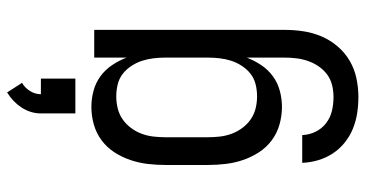

<svg xmlns="http://www.w3.org/2000/svg" viewBox="-264 -541 1028 540"><g transform="rotate(-90 250.0 -271.0)"><path d="M247 223Q224 223 201.5 219.5Q179 216 158 207.5Q137 199 119 184.5Q101 170 88.5 151Q76 132 69.5 110Q63 88 62 65H140Q141 85 149.5 102.5Q158 120 173.5 132Q189 144 208 148.5Q227 153 247 153Q264 153 280.5 149Q297 145 310.5 135Q324 125 333.5 111Q343 97 348.5 81Q354 65 356 48.5Q358 32 358 15V-91Q350 -70 337 -50.5Q324 -31 305.5 -17.5Q287 -4 264.5 2Q242 8 219 8Q194 8 169.5 1Q145 -6 125 -21Q105 -36 91.5 -57Q78 -78 70 -101.5Q62 -125 59 -150Q56 -175 56 -200V-320Q56 -345 59 -370Q62 -395 70 -418.5Q78 -442 91.5 -463Q105 -484 125 -499Q145 -514 169.5 -521Q194 -528 219 -528Q242 -528 264.5 -522Q287 -516 305.5 -502.5Q324 -489 337 -469.5Q350 -450 358 -429V-520H436V15Q436 42 432 68.5Q428 95 417.5 119.5Q407 144 389.5 164.5Q372 185 349 198.5Q326 212 299.5 217.5Q273 223 247 223ZM249 -62Q266 -62 282.5 -66Q299 -70 312 -80Q325 -90 334.5 -104.5Q344 -119 349 -134.5Q354 -150 356 -166.5Q358 -183 358 -200V-320Q358 -337 356 -353.5Q354 -370 349 -385.5Q344 -401 334.5 -415.5Q325 -430 312 -440Q299 -450 282.5 -454Q266 -458 249 -458Q232 -458 215.5 -454Q199 -450 185 -440.5Q171 -431 160.5 -417Q150 -403 144 -387Q138 -371 136 -354Q134 -337 134 -320V-200Q134 -183 136 -166Q138 -149 144 -133Q150 -117 160.5 -103Q171 -89 185 -79.5Q199 -70 215.5 -66Q232 -62 249 -62ZM201 -573V-670Q201 -685 205.5 -699Q210 -713 218 -725Q226 -737 236.5 -747Q247 -757 260 -765L287 -723Q273 -715 264 -700.5Q255 -686 255 -670H299V-573Z"/></g></svg>

Font: Iosevka Fuck
Style: Regular
Weight: 400
Monospace: yes
Designer: Belleve Invis
Foundry: Belleve Invis
Version: Version 28.0.7; ttfautohint (v1.8.3)